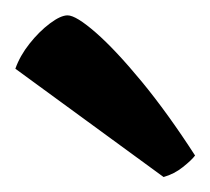

<svg xmlns="http://www.w3.org/2000/svg" viewBox="-20 -795 274 250"><path d="M193 -564.5 0 -705.5Q6 -722.5 18.5 -738.2Q31 -754 45 -764.5Q59 -775 68 -775Q79 -775 104.8 -752.5Q130.5 -730 164.5 -688.8Q198.5 -647.5 234 -592.5Q229.5 -586.5 218.2 -577.5Q207 -568.5 193 -564.5Z"/></svg>

Font: Texturina Medium
Style: Regular
Weight: 500
Designer: Guillermo Torres Carreño
Foundry: Omnibus-Type
Version: Version 1.003